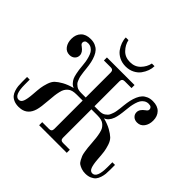

<svg xmlns="http://www.w3.org/2000/svg" viewBox="-209 -1165 1426 1426"><g transform="rotate(45 504.0 -452.0)"><path d="M458 -357.9H396Q371.6 -357.9 353.8 -353.3Q335.9 -348.6 323.7 -337.6Q311.5 -326.7 304 -314.2Q296.4 -301.8 291.3 -279.3Q286.1 -256.8 283.7 -236.8Q281.2 -216.8 278.8 -184.1Q272.9 -103.5 263.2 -71.3Q242.2 0 178.2 10.3Q167 12.2 153.8 12.2Q124.5 12.2 103.3 2.7Q82 -6.8 70.6 -20.8Q59.1 -34.7 52.2 -56.2Q45.4 -77.6 43.7 -95.9Q42 -114.3 42 -138.2V-189.9H69.8V-138.2Q69.8 -25.9 117.2 -25.9Q139.2 -25.9 149.2 -51.3Q159.2 -76.7 163.1 -128.9Q166.5 -178.2 169.9 -202.6Q173.3 -227.1 183.8 -259.5Q194.3 -292 212.6 -309.6Q231 -327.1 263.7 -345.5Q296.4 -363.8 345.2 -377Q328.6 -382.3 315.7 -396.5Q302.7 -410.6 295.9 -425.5Q289.1 -440.4 284.2 -463.9Q279.3 -487.3 277.8 -499.5Q276.4 -511.7 274.4 -531.7Q274.4 -533.2 274.2 -533.7Q273.9 -534.2 273.9 -535.2Q273.9 -536.1 273.9 -537.1Q272 -560.5 269 -578.6Q266.1 -596.7 259.8 -618.4Q253.4 -640.1 244.6 -654.3Q235.8 -668.5 220.7 -678.2Q205.6 -688 186 -688Q167.5 -688 159.7 -680.4Q151.9 -672.9 151.9 -662.1Q151.9 -655.8 154.5 -651.1Q157.2 -646.5 159.9 -644Q162.6 -641.6 168.9 -637.2Q206.1 -610.8 206.1 -580.1Q206.1 -557.6 190.2 -542.7Q174.3 -527.8 148.9 -527.8Q114.3 -527.8 94.2 -555.2Q74.2 -582.5 74.2 -623Q74.2 -668.9 101.1 -696.5Q127.9 -724.1 178.2 -724.1Q205.1 -724.1 225.8 -715.3Q246.6 -706.5 260.5 -691.7Q274.4 -676.8 284.4 -653.6Q294.4 -630.4 300 -604.7Q305.7 -579.1 309.1 -545.9Q311 -525.4 312.5 -513.9Q314 -502.4 316.7 -485.1Q319.3 -467.8 322.8 -458Q326.2 -448.2 331.3 -435.8Q336.4 -423.3 343.5 -416.3Q350.6 -409.2 359.9 -402.6Q369.1 -396 381.6 -393.1Q394 -390.1 409.2 -390.1H458V-652.8Q458 -680.2 431.2 -680.2H358.9V-711.9H648.9V-680.2H577.1Q549.8 -680.2 549.8 -652.8V-390.1H599.1Q614.3 -390.1 626.7 -393.1Q639.2 -396 648.4 -402.6Q657.7 -409.2 664.8 -416.3Q671.9 -423.3 677 -435.8Q682.1 -448.2 685.5 -458Q689 -467.8 691.7 -485.1Q694.3 -502.4 695.8 -513.9Q697.3 -525.4 699.2 -545.9Q702.6 -579.1 708.3 -604.7Q713.9 -630.4 723.9 -653.6Q733.9 -676.8 747.8 -691.7Q761.7 -706.5 782.5 -715.3Q803.2 -724.1 830.1 -724.1Q880.4 -724.1 907.2 -696.5Q934.1 -668.9 934.1 -623Q934.1 -582.5 913.8 -555.2Q893.6 -527.8 858.9 -527.8Q833.5 -527.8 817.6 -542.7Q801.8 -557.6 801.8 -580.1Q801.8 -610.8 838.9 -637.2Q845.2 -641.6 847.9 -644Q850.6 -646.5 853.3 -651.1Q856 -655.8 856 -662.1Q856 -672.9 848.1 -680.4Q840.3 -688 821.8 -688Q802.2 -688 787.1 -678.2Q772 -668.5 763.2 -654.3Q754.4 -640.1 748 -618.4Q741.7 -596.7 738.8 -578.6Q735.8 -560.5 733.9 -537.1Q727.5 -468.3 716.3 -437Q698.2 -388.2 663.1 -377Q711.9 -363.8 744.6 -345.5Q777.3 -327.1 795.7 -309.6Q814 -292 824.5 -259.5Q835 -227.1 838.4 -202.6Q841.8 -178.2 845.2 -128.9Q849.1 -76.7 859.1 -51.3Q869.1 -25.9 891.1 -25.9Q938 -25.9 938 -138.2V-189.9H965.8V-138.2Q965.8 -114.3 964.1 -95.9Q962.4 -77.6 955.6 -56.2Q948.7 -34.7 937.3 -20.8Q925.8 -6.8 904.5 2.7Q883.3 12.2 854 12.2Q831.1 12.2 812.7 5.6Q794.4 -1 782.2 -9Q770 -17.1 760.7 -34.9Q751.5 -52.7 746.6 -64.7Q741.7 -76.7 737.8 -101.8Q733.9 -127 732.7 -138.7Q731.4 -150.4 729.5 -178.2Q729 -182.1 729 -184.1Q726.6 -216.8 724.1 -236.8Q721.7 -256.8 716.6 -279.3Q711.4 -301.8 703.9 -314.2Q696.3 -326.7 684.1 -337.6Q671.9 -348.6 654.1 -353.3Q636.2 -357.9 611.8 -357.9H549.8V-59.1Q549.8 -32.2 577.1 -32.2H648.9V0H358.9V-32.2H431.2Q458 -32.2 458 -59.1ZM353 -916H380.9Q389.6 -874 421.4 -841.1Q453.1 -808.1 503.9 -808.1Q554.7 -808.1 586.4 -841.1Q618.2 -874 627 -916H654.8Q654.8 -892.1 645.8 -866.5Q636.7 -840.8 619.4 -816.9Q602.1 -793 571.8 -777.6Q541.5 -762.2 503.9 -762.2Q466.3 -762.2 436 -777.6Q405.8 -793 388.4 -816.9Q371.1 -840.8 362.1 -866.5Q353 -892.1 353 -916Z"/></g></svg>

Font: Flanker Steampunk
Style: Regular
Weight: 400
Designer: Alexey Kryukov, Leonardo Di Lena
Foundry: Alexey Kryukov, Leonardo Di Lena
Version: 1.210